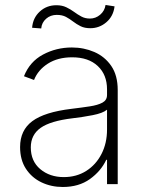

<svg xmlns="http://www.w3.org/2000/svg" viewBox="-20 -746 589 778"><path d="M234.4 11.7Q187.5 11.7 148.1 -7.1Q108.7 -25.9 85 -62.1Q61.4 -98.4 61.4 -150.2Q61.4 -218.4 111 -255.1Q160.5 -291.9 269.5 -305Q311.1 -310 343.8 -315Q376.4 -320 395.1 -330.1Q413.7 -340.2 413.7 -361.2V-383.9Q413.7 -443.2 376.1 -478.5Q338.4 -513.8 272.4 -513.8Q214.1 -513.8 174 -488.1Q133.9 -462.4 117.9 -421.9L77.1 -437.1Q100.5 -496.1 154.3 -524.9Q208.1 -553.6 271.3 -553.6Q320 -553.6 362.2 -535.3Q404.5 -517 430.8 -478.9Q457 -440.7 457 -381V0H413.7V-98.4H410.5Q389.2 -52.6 344.3 -20.4Q299.4 11.7 234.4 11.7ZM238.6 -28.4Q289.8 -28.4 329.4 -53.4Q369 -78.5 391.3 -122.2Q413.7 -165.8 413.7 -221.2V-301.5Q396.7 -287.3 355.3 -279.3Q313.9 -271.3 273.8 -266.7Q184.3 -256 144.5 -227.8Q104.8 -199.6 104.8 -148.8Q104.8 -93 143.1 -60.7Q181.5 -28.4 238.6 -28.4ZM147 -630.7 110.1 -633.5Q113.3 -673.7 141.2 -699.2Q169 -724.8 208.5 -724.8Q231.5 -724.8 248.6 -716.6Q265.6 -708.5 280.2 -697.8Q294.7 -687.1 309.8 -679Q324.9 -670.8 344.5 -670.8Q367.5 -670.8 385.8 -686.3Q404.1 -701.7 407.7 -725.9L444.2 -720.2Q439.3 -680 411 -655.9Q382.8 -631.7 345.9 -631.7Q322.4 -631.7 306.3 -639.9Q290.1 -648.1 276.3 -658.7Q262.4 -669.4 247.2 -677.6Q231.9 -685.7 209.9 -685.7Q184.7 -685.7 166.9 -670.1Q149.1 -654.5 147 -630.7Z"/></svg>

Font: Inter UI Extra Light
Style: Regular
Weight: 200
Designer: Rasmus Andersson
Foundry: rsms
Version: 3.2;8d6f07862